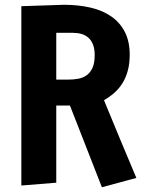

<svg xmlns="http://www.w3.org/2000/svg" viewBox="-20 -770 604 803"><path d="M69.3 5.9V-744.1L247.1 -750Q308.6 -750 359.4 -738Q410.2 -726.1 446.5 -700.4Q482.9 -674.8 502.7 -635.3Q522.5 -595.7 522.5 -541Q522.5 -504.4 514.6 -475.1Q506.8 -445.8 492.7 -422.9Q478.5 -399.9 458.7 -382.3Q439 -364.7 415 -351.1Q415 -350.6 420.9 -336.4Q426.8 -322.3 436.3 -299.3Q445.8 -276.4 457.8 -247.1Q469.7 -217.8 482.4 -187.5Q512.2 -116.2 550.3 -25.9L406.2 13.2L272.5 -328.6H215.3V-5.9ZM215.3 -437H265.1Q287.1 -437 307.1 -440.7Q327.1 -444.3 342.5 -455.3Q357.9 -466.3 366.9 -486.3Q376 -506.3 376 -539.6Q376 -565.9 368.9 -583.7Q361.8 -601.6 349.4 -612.5Q336.9 -623.5 320.1 -628.2Q303.2 -632.8 283.7 -632.8H215.3Z"/></svg>

Font: Francois One
Style: Regular
Weight: 400
Designer: Vernon Adams
Foundry: vernon adams
Version: Version 1.000